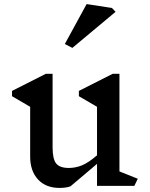

<svg xmlns="http://www.w3.org/2000/svg" viewBox="-20 -912 735 942"><path d="M639 0H456V-108L326 2Q305 10 272 10Q205 10 166.5 -31.5Q128 -73 128 -144V-388L39 -440V-466L205 -550H238V-189Q238 -132 255.5 -110Q273 -88 318 -88Q350 -88 381.5 -100.5Q413 -113 456 -150V-388L367 -440V-466L533 -550H566V-71L656 -35ZM547 -854 335 -677 298 -696 405 -892 529 -873Z"/></svg>

Font: Inknut Antiqua Light
Style: Regular
Weight: 300
Designer: Claus Eggers Sørensen
Foundry: Claus Eggers Sørensen
Version: Version 1.003; ttfautohint (v1.8.2) -l 8 -r 50 -G 200 -x 14 